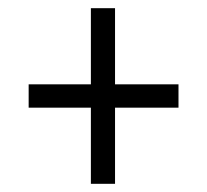

<svg xmlns="http://www.w3.org/2000/svg" viewBox="-20 -592 505 469"><path d="M202 -143V-329H50V-386H202V-572H261V-386H416V-329H261V-143Z"/></svg>

Font: Noto Serif Tamil Condensed
Style: Regular
Weight: 400
Width: 3
Designer: Indian Type Foundry, Tom Grace, and the Monotype Design Team
Foundry: Monotype Imaging Inc.
Version: Version 2.004; ttfautohint (v1.8.4.7-5d5b)